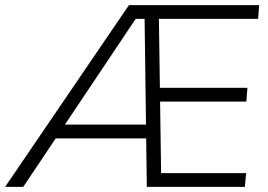

<svg xmlns="http://www.w3.org/2000/svg" viewBox="-33 -732 1051 752"><path d="M-13 0 472 -712H982L978 -658H476L505 -668L58 0ZM142 -190 167 -244H566L571 -190ZM542 0 533 -685H589L598 -54H931L926 0ZM571 -334 576 -388H936L932 -334Z"/></svg>

Font: Muli Light
Style: Italic
Weight: 300
Italic angle: -4.541°
Designer: Vernon Adams
Foundry: Vernon Adams
Version: Version 2.100; ttfautohint (v1.8.1.43-b0c9)